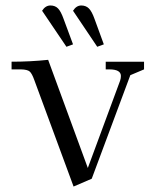

<svg xmlns="http://www.w3.org/2000/svg" viewBox="-20 -663 562 697"><path d="M22 -411.1V-439Q89.8 -439 154.8 -445.8L298.8 -53.2L416 -370.1Q418.9 -378.9 418.9 -387.2Q418.9 -411.1 377 -411.1H363.8V-439H502.9V-411.1L453.1 -390.1L313 -14.2L247.1 14.2L105 -371.1Q96.2 -396 87.9 -403.3Q79.6 -410.6 56.2 -411.1ZM132.8 -624Q145 -643.1 163.1 -643.1Q180.2 -643.1 190.7 -632.3Q201.2 -621.6 210.9 -594.2L245.1 -502L221.2 -493.2ZM245.1 -624Q257.3 -643.1 274.9 -643.1Q292 -643.1 302.7 -632.3Q313.5 -621.6 323.2 -594.2L356.9 -502L333 -493.2Z"/></svg>

Font: Dihjauti S
Style: Regular
Weight: 400
Designer: T. Christopher White
Version: Version 3.0.0